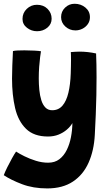

<svg xmlns="http://www.w3.org/2000/svg" viewBox="-36 -762 595 1045"><path d="M221 263.5Q144.5 263.5 84 240.5Q23.5 217.5 -15.5 191.5Q-9.5 175 3.2 149.2Q16 123.5 29.5 99.2Q43 75 51.5 63Q69 74.5 97.2 88.5Q125.5 102.5 159 113Q192.5 123.5 226 123.5Q262.5 123.5 287.2 104.5Q312 85.5 327.5 54Q343 22.5 350.2 -15.5Q357.5 -53.5 358 -92Q347 -73 327.5 -56.2Q308 -39.5 282.2 -29.2Q256.5 -19 225 -19Q148.5 -19 105.8 -60.8Q63 -102.5 46.2 -174Q29.5 -245.5 29.5 -334Q29.5 -368.5 31 -406Q32.5 -443.5 34.5 -484Q43 -486.5 60 -487.2Q77 -488 97 -488Q124.5 -488 151 -486.5Q177.5 -485 187 -483Q185.5 -474.5 182.5 -452Q179.5 -429.5 177.2 -398.5Q175 -367.5 175 -335Q175 -303.5 178 -272.8Q181 -242 188.8 -217Q196.5 -192 211 -177Q225.5 -162 248 -162Q282.5 -162 304 -187Q325.5 -212 336.2 -257Q347 -302 349 -361.5Q349.5 -380.5 350 -399.2Q350.5 -418 350.5 -434.5Q350.5 -451 350.2 -462.8Q350 -474.5 349.5 -478.5Q361.5 -479.5 373 -480.2Q384.5 -481 396 -481Q442 -481 487 -471Q489.5 -414.5 489.5 -342Q489.5 -296 488.5 -243.8Q487.5 -191.5 485.2 -137Q483 -82.5 480 -28Q475.5 57.5 446.2 123.2Q417 189 361 226.2Q305 263.5 221 263.5ZM165.5 -592Q135 -592 110.8 -610.8Q86.5 -629.5 86.5 -659Q86.5 -691.5 109.8 -713.8Q133 -736 165 -736Q200.5 -736 222.8 -713.8Q245 -691.5 245 -660Q245 -630.5 221.5 -611.2Q198 -592 165.5 -592ZM374.5 -596.5Q343 -596.5 319.8 -617.5Q296.5 -638.5 296.5 -669Q296.5 -699.5 318.2 -720.5Q340 -741.5 370 -741.5Q404 -741.5 428.8 -721Q453.5 -700.5 453.5 -668.5Q453.5 -647 442 -630.8Q430.5 -614.5 412.5 -605.5Q394.5 -596.5 374.5 -596.5Z"/></svg>

Font: Grandstander Thin
Style: Bold
Weight: 700
Version: Version 1.200